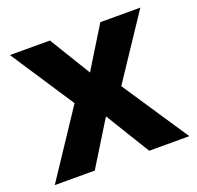

<svg xmlns="http://www.w3.org/2000/svg" viewBox="-102 -654 781 762"><g transform="rotate(-20 289.0 -273.0)"><path d="M189.9 -278.8 14.2 -545.9H183.1L289.1 -372.1L396 -545.9H564.9L387.2 -278.8L573.2 0H403.8L289.1 -187L173.8 0H4.9Z"/></g></svg>

Font: OpenSans-Bold
Style: Bold
Weight: 700
Foundry: Ascender Corporation
Version: Version 1.10